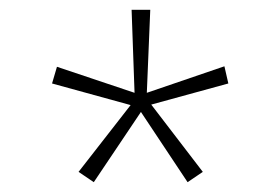

<svg xmlns="http://www.w3.org/2000/svg" viewBox="-20 -778 570 391"><path d="M362 -407 267 -550 171 -407 140 -428 246 -564 86 -608 96 -642 254 -589 248 -758H286L279 -589L437 -643L445 -608L288 -565L393 -428Z"/></svg>

Font: Noto Sans Mono Condensed ExtraLight
Style: Regular
Weight: 200
Width: 3
Designer: Monotype Design Team
Foundry: Monotype Imaging Inc.
Version: Version 2.014; ttfautohint (v1.8.4.7-5d5b)